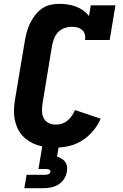

<svg xmlns="http://www.w3.org/2000/svg" viewBox="-20 -763 640 1003"><path d="M271 8Q246 8 221 5Q196 2 173.5 -5.5Q151 -13 131 -26Q111 -39 95.5 -56.5Q80 -74 70.5 -95.5Q61 -117 56.5 -141Q52 -165 53 -190Q54 -215 58 -240L109 -545Q113 -569 119 -592.5Q125 -616 135.5 -638.5Q146 -661 161.5 -681.5Q177 -702 197.5 -717Q218 -732 242 -737.5Q266 -743 290 -743Q312 -743 334.5 -739.5Q357 -736 377 -728.5Q397 -721 414.5 -708.5Q432 -696 445 -679L454 -735H583L553 -554H424Q427 -569 423 -583.5Q419 -598 408.5 -607Q398 -616 383.5 -619.5Q369 -623 354 -623Q336 -623 317 -616.5Q298 -610 284 -595.5Q270 -581 263 -562.5Q256 -544 252 -526L202 -221Q199 -201 199.5 -181.5Q200 -162 208.5 -145.5Q217 -129 234 -120.5Q251 -112 271 -112Q287 -112 303 -117Q319 -122 332.5 -133Q346 -144 355.5 -158.5Q365 -173 372 -188L506 -143Q491 -109 466.5 -79.5Q442 -50 410 -29.5Q378 -9 342 -0.5Q306 8 271 8ZM107 220 119 150H219Q226 150 234 146.5Q242 143 243 135Q245 128 238 124Q231 120 224 120H181L201 0H287L278 55Q290 59 301.5 65.5Q313 72 320.5 82.5Q328 93 330 107Q332 121 329 135Q326 154 314.5 172Q303 190 285 201Q267 212 247 216Q227 220 207 220Z"/></svg>

Font: Iosevka Slab Heavy Extended
Style: Italic
Weight: 900
Width: 7
Italic angle: -9°
Monospace: yes
Designer: Belleve Invis
Foundry: Belleve Invis
Version: Version 11.1.0; ttfautohint (v1.8.3)